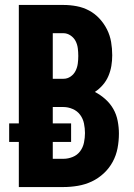

<svg xmlns="http://www.w3.org/2000/svg" viewBox="-20 -755 540 775"><path d="M56 0V-182H17V-257H56V-735H236Q263 -735 289.5 -730Q316 -725 339.5 -712.5Q363 -700 381.5 -680Q400 -660 412 -636Q424 -612 428.5 -585.5Q433 -559 433 -532Q433 -510 429.5 -489Q426 -468 417.5 -448Q409 -428 394.5 -411.5Q380 -395 363 -384Q386 -372 405.5 -354.5Q425 -337 437.5 -315Q450 -293 455 -267Q460 -241 460 -216Q460 -186 454.5 -157Q449 -128 435 -102Q421 -76 399 -55.5Q377 -35 350.5 -22.5Q324 -10 294.5 -5Q265 0 236 0ZM193 -437H236Q252 -437 265 -446Q278 -455 285 -469Q292 -483 294 -498.5Q296 -514 296 -529Q296 -545 294 -560.5Q292 -576 285 -589.5Q278 -603 264.5 -612Q251 -621 236 -621H193ZM193 -114H236Q255 -114 273.5 -121.5Q292 -129 303.5 -144.5Q315 -160 319 -179.5Q323 -199 323 -218Q323 -237 319 -256.5Q315 -276 303.5 -291.5Q292 -307 273.5 -315Q255 -323 236 -323H193V-257H267V-182H193Z"/></svg>

Font: Iosevka SS18 Heavy
Style: Regular
Weight: 900
Monospace: yes
Designer: Belleve Invis
Foundry: Belleve Invis
Version: Version 25.1.1; ttfautohint (v1.8.4)